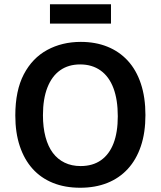

<svg xmlns="http://www.w3.org/2000/svg" viewBox="-20 -870 756 903"><path d="M357 13Q285 13 228.5 -10Q172 -33 133 -76.5Q94 -120 73 -183Q52 -246 52 -327Q52 -444 92 -520.5Q132 -597 202 -635Q272 -673 360 -673Q429 -673 485 -650.5Q541 -628 581 -584.5Q621 -541 642.5 -476.5Q664 -412 664 -329Q664 -246 642.5 -182.5Q621 -119 581 -75.5Q541 -32 484.5 -9.5Q428 13 357 13ZM359 -89Q416 -89 455 -116.5Q494 -144 514 -196Q534 -248 534 -323Q534 -401 513.5 -455.5Q493 -510 453 -538.5Q413 -567 357 -567Q302 -567 263 -539.5Q224 -512 203 -458.5Q182 -405 182 -328Q182 -271 194 -226Q206 -181 228.5 -151Q251 -121 284 -105Q317 -89 359 -89ZM215 -759V-850H502V-759Z"/></svg>

Font: Bricolage Grotesque 18pt SemiBold
Style: Regular
Weight: 600
Version: Version 1.001;gftools[0.9.33.dev8+g029e19f]